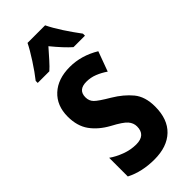

<svg xmlns="http://www.w3.org/2000/svg" viewBox="-249 -811 865 865"><g transform="rotate(-45 184.0 -378.0)"><path d="M135 -766Q121 -737 92.5 -693Q64 -649 40 -619V-606H114Q129 -619 149 -641.5Q169 -664 191 -689Q236 -634 268 -606H341V-619Q314 -655 288.5 -694Q263 -733 247 -766ZM227 -325Q176 -355 161 -370Q146 -385 146 -408Q146 -455 199 -455Q226 -455 251 -445Q276 -435 299 -419L334 -514Q266 -555 193 -555Q117 -555 72.5 -514Q28 -473 28 -403Q28 -343 56.5 -303.5Q85 -264 136 -236Q187 -209 202.5 -191Q218 -173 218 -151Q218 -96 158 -96Q123 -96 88.5 -109Q54 -122 29 -140V-21Q89 10 168 10Q249 10 294 -33Q339 -76 339 -157Q339 -220 308 -257.5Q277 -295 227 -325Z"/></g></svg>

Font: Noto Sans UI Condensed
Style: Bold
Weight: 700
Width: 3
Designer: Monotype Design Team
Foundry: Monotype Imaging Inc.
Version: 1.001